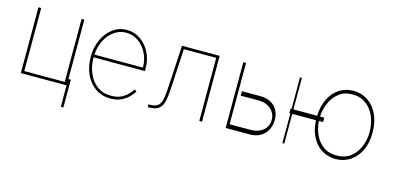

<svg xmlns="http://www.w3.org/2000/svg" viewBox="-68 -957 3157 1538"><g transform="rotate(15 1510.5 -188.0)"><path d="M480.1 -545.5V0H99.4V-545.5H122.2V-22.7H457.4V-545.5ZM500 -52.6V177.6H478.7V-52.6Z M843.8 11.4Q772.4 11.4 718.9 -25.9Q665.5 -63.2 636 -127.1Q606.5 -191.1 606.5 -271.3Q606.5 -351.6 636.2 -415.5Q665.8 -479.4 717 -516.7Q768.1 -554 832.4 -554Q896 -554 946.4 -518.6Q996.8 -483.3 1026.1 -424.7Q1055.4 -366.1 1055.4 -295.5V-272.7H629.3Q629.6 -201.3 654.7 -142Q679.7 -82.7 727.5 -47.1Q775.2 -11.4 843.8 -11.4Q894.2 -11.4 928.4 -29.1Q962.7 -46.9 983.5 -70Q1004.3 -93 1014.2 -109.4L1032.7 -96.6Q1020.6 -76 996.4 -50.8Q972.3 -25.6 934.7 -7.1Q897 11.4 843.8 11.4ZM630 -295.5H1032.7Q1032.7 -361.2 1005.7 -414.6Q978.7 -468 933.2 -499.6Q887.8 -531.2 832.4 -531.2Q778.8 -531.2 734.6 -500.5Q690.3 -469.8 662.6 -416.5Q634.9 -363.3 630 -295.5Z M1152 0V-22.7H1163.4Q1214.8 -22.7 1236.2 -46.2Q1257.5 -69.6 1263.5 -122.3Q1269.5 -175.1 1274.1 -262.8L1289.8 -545.5H1602.3V0H1579.5V-522.7H1311.1L1296.9 -261.4Q1293.3 -196 1289.2 -146.8Q1285.2 -97.7 1273.6 -65.2Q1262.1 -32.7 1236.3 -16.3Q1210.6 0 1163.4 0Z M1848 -318.2H1997.2Q2052.9 -318.2 2089.5 -297.2Q2126.1 -276.3 2144.2 -241.5Q2162.3 -206.7 2161.9 -164.8Q2162.3 -122.9 2144.2 -85Q2126.1 -47.2 2089.5 -23.6Q2052.9 0 1997.2 0H1798.3V-545.5H1821V-36.9H1997.2Q2058.6 -37.3 2098.2 -70.5Q2137.8 -103.7 2137.8 -156.2Q2137.8 -211.3 2098.2 -246.1Q2058.6 -280.9 1997.2 -281.2H1848Z M2284.1 -545.5V-284.1H2480.5Q2483.7 -366.8 2514.4 -427.2Q2545.1 -487.6 2596.2 -520.1Q2647.4 -552.6 2711.6 -552.6Q2778.8 -552.6 2831.1 -517.8Q2883.5 -483 2913.9 -419Q2944.2 -355.1 2944.6 -267Q2944.2 -181.1 2913.9 -118.4Q2883.5 -55.8 2831.1 -21.7Q2778.8 12.4 2711.6 12.8Q2647.7 12.4 2596.9 -19Q2546.2 -50.4 2515.3 -108.7Q2484.4 -166.9 2480.5 -247.2H2284.1V0H2268.5V-247.2H2259.9V-284.1H2268.5V-545.5ZM2539.8 -284.1V-247.2H2505Q2508.5 -188.6 2532.3 -135.7Q2556.1 -82.7 2600.9 -49.7Q2645.6 -16.7 2711.6 -17Q2782.3 -16.7 2828.7 -53.1Q2875 -89.5 2897.9 -147Q2920.8 -204.5 2920.5 -267Q2920.5 -314.3 2907.7 -359.7Q2894.9 -405.2 2869 -441.9Q2843 -478.7 2803.8 -500.7Q2764.6 -522.7 2711.6 -522.7Q2644.9 -522.7 2600 -487.9Q2555 -453.1 2531.4 -398.4Q2507.8 -343.8 2504.6 -284.1Z"/></g></svg>

Font: Inter UI Thin
Style: Regular
Weight: 100
Designer: Rasmus Andersson
Foundry: rsms
Version: 3.2;8d6f07862